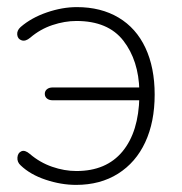

<svg xmlns="http://www.w3.org/2000/svg" viewBox="-20 -512 511 540"><path d="M38 -47Q28 -56 29 -69Q30 -82 40 -86.5Q50 -91 64 -79Q92 -55 126.5 -43Q161 -31 195 -31Q279 -31 324.5 -86Q370 -141 372 -240L381 -230H128Q118 -230 112 -235Q106 -240 106 -248Q106 -256 112 -261Q118 -266 128 -266H381L372 -257Q370 -342 327 -397.5Q284 -453 195 -453Q162 -453 127.5 -441.5Q93 -430 65 -406Q52 -395 41 -398.5Q30 -402 28.5 -414Q27 -426 38 -436Q68 -462 111.5 -477Q155 -492 196 -492Q264 -492 313.5 -462.5Q363 -433 389 -377.5Q415 -322 415 -246Q415 -169 388.5 -112Q362 -55 312 -23.5Q262 8 194 8Q152 8 108.5 -6.5Q65 -21 38 -47Z"/></svg>

Font: SN Pro Thin
Style: Regular
Weight: 200
Designer: Tobias Whetton
Foundry: Supernotes
Version: Version 1.003;Glyphs 3.3 (3324)